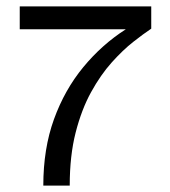

<svg xmlns="http://www.w3.org/2000/svg" viewBox="-20 -583 535 603"><path d="M116 0Q116 -116 149.5 -208.5Q183 -301 241.5 -372Q300 -443 375 -491H42V-563H455V-493Q431 -477 398.5 -451.5Q366 -426 331 -387Q296 -348 266 -293.5Q236 -239 217.5 -166.5Q199 -94 199 0Z"/></svg>

Font: Darker Grotesque Light SemiBold
Style: Regular
Weight: 600
Version: Version 1.000;gftools[0.9.28]